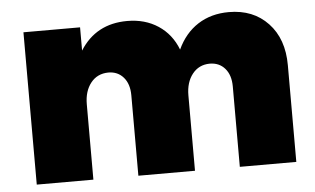

<svg xmlns="http://www.w3.org/2000/svg" viewBox="-44 -618 1122 683"><g transform="rotate(-5 517.0 -276.0)"><path d="M794.9 -551.8Q881.8 -551.8 934.8 -495.6Q987.8 -439.5 987.8 -345.2V0H786.1V-287.1Q786.1 -327.6 765.6 -351.3Q745.1 -375 710.9 -375Q672.4 -374.5 649.2 -345.2Q626 -315.9 626 -269V0H423.8V-287.1Q423.8 -327.6 403.3 -351.3Q382.8 -375 349.1 -375Q309.6 -374.5 286.4 -345.2Q263.2 -315.9 263.2 -269V0H61V-543.9H263.2V-460.9Q320.3 -551.8 432.1 -551.8Q495.6 -551.8 542.5 -520.8Q589.4 -489.7 610.8 -434.1Q637.2 -491.2 684.3 -521.5Q731.4 -551.8 794.9 -551.8Z"/></g></svg>

Font: Montserrat arm ExtraBold
Style: Regular
Weight: 800
Designer: Julieta Ulanovsky
Foundry: Julieta Ulanovsky
Version: Version 6.000;PS 006.000;hotconv 1.0.88;makeotf.lib2.5.64775